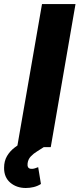

<svg xmlns="http://www.w3.org/2000/svg" viewBox="-73 -731 395 954"><path d="M302.2 -710.9 179.2 0H12.2L135.7 -710.9ZM51.8 -29.8 144.5 0Q129.4 10.3 111.6 21Q93.8 31.7 80.1 46.1Q66.4 60.5 64 81.5Q62.5 92.8 66.7 100.1Q70.8 107.4 82.5 107.9Q91.8 108.4 100.3 105.5Q108.9 102.5 116.7 99.6L130.4 183.1Q113.8 193.8 94.2 198.5Q74.7 203.1 55.2 203.1Q9.3 203.1 -22 176.5Q-53.2 149.9 -52.7 102.5Q-52.7 69.3 -38.1 44.4Q-23.4 19.5 0.5 1.5Q24.4 -16.6 51.8 -29.8Z"/></svg>

Font: Roboto Black
Style: Italic
Weight: 900
Italic angle: -12°
Designer: Christian Robertson
Foundry: Google
Version: Version 3.0; 2020